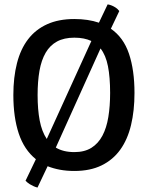

<svg xmlns="http://www.w3.org/2000/svg" viewBox="-20 -762 670 870"><path d="M316.9 12.7Q281.7 12.7 251.7 7.1Q221.7 1.5 195.8 -8.8L149.9 87.9Q141.6 85.9 132.8 82Q125 78.6 115.2 72.8Q105.5 66.9 95.7 57.1L142.6 -40.5Q89.4 -83.5 64.9 -157.2Q40.5 -231 40.5 -331.5Q40.5 -411.6 56.9 -475.6Q73.2 -539.6 107.2 -584Q141.1 -628.4 193.4 -652.1Q245.6 -675.8 316.9 -675.8Q379.4 -675.8 428.2 -659.2L467.8 -742.2Q477.5 -740.7 486.8 -736.8Q495.1 -733.4 504.2 -727.5Q513.2 -721.7 520.5 -711.9L482.4 -631.8Q539.6 -592.3 564.5 -518.3Q589.4 -444.3 589.4 -340.8Q589.4 -260.3 573.7 -195.1Q558.1 -129.9 524.9 -83.7Q491.7 -37.6 440.2 -12.5Q388.7 12.7 316.9 12.7ZM316.9 -72.8Q363.3 -72.8 394.3 -92.3Q425.3 -111.8 444.1 -147.2Q462.9 -182.6 470.9 -231.9Q479 -281.2 479 -340.8Q479 -412.1 469.2 -461.9Q459.5 -511.7 435.5 -542.5L232.9 -93.3Q266.6 -72.8 316.9 -72.8ZM150.4 -331.5Q150.4 -265.6 159.9 -215.8Q169.4 -166 191.9 -132.3L394 -576.2Q378.4 -583.5 359.4 -587.4Q340.3 -591.3 316.9 -591.3Q270.5 -591.3 238.5 -574Q206.5 -556.6 187 -523.2Q167.5 -489.7 158.9 -441.4Q150.4 -393.1 150.4 -331.5Z"/></svg>

Font: Basic
Style: Regular
Weight: 400
Designer: Magnus Gaarde
Foundry: Magnus Gaarde
Version: Version 1.003; ttfautohint (v1.1) -l 6 -r 16 -G 0 -x 16 -D l